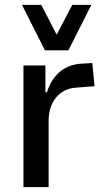

<svg xmlns="http://www.w3.org/2000/svg" viewBox="-20 -766 434 786"><path d="M76 0V-498H166V-388H172Q187 -437 221 -468.5Q255 -500 308 -505L358 -508L367 -413L289 -407Q239 -403 209 -366Q179 -329 179 -271V0ZM164 -560 70 -746H149L212 -624L276 -746H354L260 -560Z"/></svg>

Font: Nunito Sans 7pt Condensed SemiBold
Style: Regular
Weight: 600
Width: 3
Designer: Vernon Adams
Foundry: Vernon Adams
Version: Version 3.101;gftools[0.9.27]